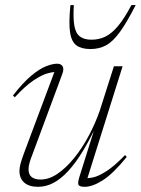

<svg xmlns="http://www.w3.org/2000/svg" viewBox="-20 -710 543 740"><path d="M287.5 -33 351.5 -237 360 -243Q329.5 -178 300.8 -130.2Q272 -82.5 243.5 -51.5Q215 -20.5 186.2 -5.2Q157.5 10 127 10Q92 10 73.5 -6.2Q55 -22.5 55 -51Q55 -63 58.8 -77.8Q62.5 -92.5 71.5 -117L194.5 -445.5L206.5 -431.5Q190.5 -434.5 166.2 -428.2Q142 -422 109.8 -400.5Q77.5 -379 37 -335L30 -342Q68.5 -391.5 100.2 -418Q132 -444.5 157.2 -454.5Q182.5 -464.5 200.5 -464.5Q215 -464.5 221.2 -454.5Q227.5 -444.5 220 -424.5L106 -117.5Q97 -95 93.5 -81.2Q90 -67.5 90 -58Q90 -37 102.2 -27.5Q114.5 -18 136 -18Q169.5 -18 202.5 -40.8Q235.5 -63.5 266.2 -101.5Q297 -139.5 322.2 -187Q347.5 -234.5 364.5 -283.5L419 -454.5H452.5L312.5 -9L300 -24Q316.5 -21.5 338.5 -26.2Q360.5 -31 391 -50.8Q421.5 -70.5 462 -112.5L468.5 -105Q416 -40.5 376.2 -15.2Q336.5 10 306.5 10Q285.5 10 282.2 1.5Q279 -7 287.5 -33ZM332.5 -557Q362 -557 386.8 -569.2Q411.5 -581.5 435.8 -610.8Q460 -640 486.5 -690.5H503Q468 -622 441.2 -585.5Q414.5 -549 388.2 -535Q362 -521 328.5 -521Q294 -521 274.8 -535Q255.5 -549 250 -585.5Q244.5 -622 251.5 -690.5H264.5Q261.5 -640.5 266.5 -611.2Q271.5 -582 287.8 -569.5Q304 -557 332.5 -557Z"/></svg>

Font: Newsreader 36pt ExtraLight
Style: Italic
Weight: 250
Italic angle: -17°
Designer: Hugues Gentile
Foundry: Production Type
Version: Version 1.003